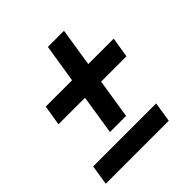

<svg xmlns="http://www.w3.org/2000/svg" viewBox="-172 -746 868 868"><g transform="rotate(-45 262.5 -311.5)"><path d="M339.8 -439H502.4L486.8 -341.8H324.7L294.9 -152.3H191.9L221.7 -341.8H52.2L67.9 -439H236.3L265.6 -623H368.7ZM416 -0.5H13.2L28.3 -96.2H431.2Z"/></g></svg>

Font: RobotoDraft Medium
Style: Italic
Weight: 500
Italic angle: -12°
Version: Version 2.001152; 2014